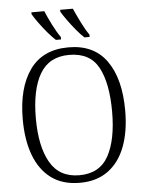

<svg xmlns="http://www.w3.org/2000/svg" viewBox="-61 -980 785 1038"><g transform="rotate(-5 331.0 -460.5)"><path d="M331 10Q237 10 175.5 -35.5Q114 -81 83 -163.5Q52 -246 52 -359Q52 -529 122 -627Q192 -725 332 -725Q470 -725 539 -627.5Q608 -530 608 -358Q608 -246 577 -163.5Q546 -81 484 -35.5Q422 10 331 10ZM331 -31Q441 -31 489 -118Q537 -205 537 -358Q537 -513 491 -598.5Q445 -684 332 -684Q223 -684 173 -598.5Q123 -513 123 -358Q123 -205 173 -118Q223 -31 331 -31ZM423 -771Q403 -789 379.5 -817.5Q356 -846 335.5 -874.5Q315 -903 305 -921V-931H374Q389 -897 410 -854.5Q431 -812 451 -784V-771ZM268 -771Q248 -789 224 -817.5Q200 -846 179.5 -874.5Q159 -903 149 -921V-931H219Q233 -897 254.5 -854.5Q276 -812 296 -784V-771Z"/></g></svg>

Font: Noto Serif SemiCondensed Light
Style: Regular
Weight: 300
Width: 4
Designer: Monotype Design Team
Foundry: Monotype Imaging Inc.
Version: Version 2.013